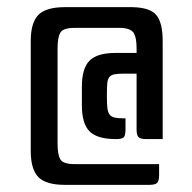

<svg xmlns="http://www.w3.org/2000/svg" viewBox="-20 -517 538 537"><path d="M304 -128Q252 -128 230.5 -149.5Q209 -171 209 -223V-274Q209 -326 230.5 -347.5Q252 -369 304 -369H362V-382Q362 -411 354.5 -424Q347 -437 321 -439H188Q157 -439 149 -426Q141 -413 141 -382V-115Q141 -84 149 -71Q157 -58 188 -58H425V-27Q425 -11 419.5 -5.5Q414 0 398 0H161Q109 0 87.5 -21.5Q66 -43 66 -95V-402Q66 -454 87.5 -475.5Q109 -497 161 -497H350Q400 -496 417.5 -474.5Q435 -453 435 -402V-128H389Q373 -128 367.5 -133.5Q362 -139 362 -155V-311H325Q309 -311 299.5 -309Q290 -307 285.5 -301Q281 -295 280 -283.5Q279 -272 279 -254V-243Q279 -225 280.5 -213.5Q282 -202 287 -196Q292 -190 301.5 -188Q311 -186 326 -186H331V-155Q331 -139 326.5 -133.5Q322 -128 306 -128Z"/></svg>

Font: Rationale
Style: Regular
Weight: 400
Designer: Cyreal (www.cyreal.org)
Foundry: Cyreal (www.cyreal.org)
Version: Version 1.011